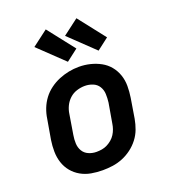

<svg xmlns="http://www.w3.org/2000/svg" viewBox="-143 -887 886 1000"><g transform="rotate(-20 300.0 -387.5)"><path d="M255 8Q223 8 192 2.5Q161 -3 134.5 -18Q108 -33 89 -56Q70 -79 60.5 -108Q51 -137 50.5 -169Q50 -201 55 -233L74 -343Q78 -371 88.5 -398Q99 -425 116.5 -448.5Q134 -472 158.5 -490Q183 -508 210 -519Q237 -530 264.5 -535.5Q292 -541 321 -541Q353 -541 383.5 -533.5Q414 -526 440.5 -511.5Q467 -497 486 -474Q505 -451 515 -422Q525 -393 525 -361Q525 -329 520 -297L502 -187Q497 -159 487 -132Q477 -105 459 -81.5Q441 -58 417 -40Q393 -22 366 -11Q339 0 311 4Q283 8 255 8ZM257 -93Q272 -93 287 -95.5Q302 -98 316 -105Q330 -112 342.5 -122.5Q355 -133 363.5 -146.5Q372 -160 377 -174.5Q382 -189 384 -203L403 -313Q406 -337 405 -360Q404 -383 392.5 -401.5Q381 -420 360 -428.5Q339 -437 316 -437Q294 -437 271.5 -430Q249 -423 231.5 -407Q214 -391 204 -370Q194 -349 191 -327L173 -217Q169 -194 170 -171Q171 -148 182 -129.5Q193 -111 213.5 -102Q234 -93 257 -93ZM447 -585 309 -717 396 -783 512 -635ZM277 -585 139 -717 226 -783 342 -635Z"/></g></svg>

Font: Iosevka Curly Extended
Style: Bold Italic
Weight: 700
Width: 7
Italic angle: -9°
Monospace: yes
Designer: Belleve Invis
Foundry: Belleve Invis
Version: Version 11.1.0; ttfautohint (v1.8.3)